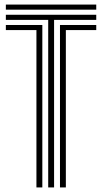

<svg xmlns="http://www.w3.org/2000/svg" viewBox="-20 -820 447 840"><path d="M190.9 0V-733H5.6V-755.4H401.1V-733H216.6V0ZM139.4 0V-688.4H5.6V-710.7H165.2V0ZM242.4 0V-710.7H401.1V-688.4H268.1V0ZM5.6 -777.7V-800H401.1V-777.7Z"/></svg>

Font: Big Shoulders Inline Text SC Thin
Style: Regular
Weight: 100
Designer: Patric King
Foundry: XO Type Co
Version: Version 2.002